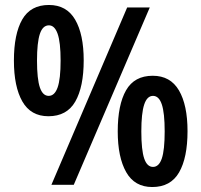

<svg xmlns="http://www.w3.org/2000/svg" viewBox="-20 -744 811 773"><path d="M36 -500Q36 -607 69.5 -665.5Q103 -724 177 -724Q248 -724 282.5 -665Q317 -606 317 -501Q317 -394 283 -335Q249 -276 175 -276Q104 -276 70 -335.5Q36 -395 36 -500ZM583 -714 277 0H187L492 -714ZM129 -500Q129 -426 140.5 -392Q152 -358 176 -358Q200 -358 212 -392Q224 -426 224 -500Q224 -574 212 -608Q200 -642 177 -642Q152 -642 140.5 -607.5Q129 -573 129 -500ZM454 -215Q454 -322 487.5 -380.5Q521 -439 595 -439Q666 -439 700.5 -380Q735 -321 735 -216Q735 -109 701 -50Q667 9 593 9Q522 9 488 -51Q454 -111 454 -215ZM549 -215Q549 -140 560.5 -106Q572 -72 596 -72Q620 -72 631.5 -106Q643 -140 643 -215Q643 -289 631.5 -323.5Q620 -358 596 -358Q572 -358 560.5 -323Q549 -288 549 -215Z"/></svg>

Font: Noto Sans Sinhala Condensed SemiBold
Style: Regular
Weight: 600
Width: 3
Designer: Jelle Bosma - Monotype Design Team
Foundry: Monotype Imaging Inc.
Version: Version 2.006; ttfautohint (v1.8.4.7-5d5b)